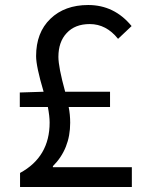

<svg xmlns="http://www.w3.org/2000/svg" viewBox="-20 -746 595 766"><path d="M506 -79V0H60V-56Q178 -120 178 -257Q178 -282 171 -319H59V-377L154 -380Q124 -481 124 -522Q124 -616 181 -671Q238 -726 332 -726Q436 -726 505 -642L451 -591Q404 -650 338 -650Q279 -650 246 -614Q213 -579 213 -519Q213 -478 240 -380H419V-319H254Q260 -289 260 -256Q260 -152 191 -83V-79Z"/></svg>

Font: Noto Sans Tobesmart edit
Style: Regular
Weight: 400
Designer: Ryoko NISHIZUKA  (kana & ideographs); Paul D. Hunt (Latin, Greek & Cyrillic); Wenlong ZHANG  (bopomofo); Sandoll Communi
Foundry: Adobe Systems Incorporated
Version: Version 1.005 Oct 7, 2021